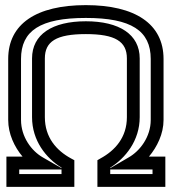

<svg xmlns="http://www.w3.org/2000/svg" viewBox="-20 -704 669 749"><path d="M360 -64V0V25H385H600H625V0V-68V-93H600H561C593 -131 618 -182 618 -236V-474C618 -611 507 -684 315 -684C122 -684 12 -611 12 -474V-236C12 -182 36 -131 68 -93H30H5V-68V0V25H30H245H270V0V-64V-79L257 -86C200 -117 155 -168 155 -247V-476C155 -542 199 -571 315 -571C430 -571 475 -542 475 -476V-247C475 -168 429 -117 372 -86L360 -79V-64ZM410 -43H495H575V-25H410V-43ZM220 -43V-25H55V-43H135H220ZM410 -50C469 -87 525 -155 525 -247V-476C525 -570 445 -621 315 -621C184 -621 105 -570 105 -476V-247C105 -155 160 -87 220 -50V-48L147 -90C103 -115 62 -170 62 -236V-474C62 -584 137 -634 315 -634C492 -634 568 -584 568 -474V-236C568 -170 526 -115 482 -90L410 -48V-50Z"/></svg>

Font: Gamestation DisplayOutline
Style: Regular
Weight: 400
Designer: Jonas Hecksher
Foundry: Jonas Hecksher, Playtypeª, e-types AS
Version: Version 1.003